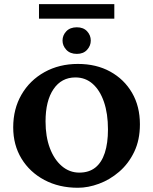

<svg xmlns="http://www.w3.org/2000/svg" viewBox="-20 -887 730 916"><path d="M351.6 8.8Q261.7 8.8 191.9 -28.3Q122.1 -65.4 82.5 -130.4Q43 -195.3 43 -279.3Q43 -367.2 82.5 -435.5Q122.1 -503.9 192.4 -543Q262.7 -582 351.6 -582Q439.5 -582 505.9 -545.4Q572.3 -508.8 609.9 -444.3Q647.5 -379.9 647.5 -293.9Q647.5 -218.8 620.1 -162.1Q592.8 -105.5 548.3 -67.4Q503.9 -29.3 452.1 -10.3Q400.4 8.8 351.6 8.8ZM358.4 -63.5Q404.3 -63.5 434.6 -87.4Q464.8 -111.3 480 -157.7Q495.1 -204.1 495.1 -269.5Q495.1 -344.7 476.1 -400.4Q457 -456.1 422.4 -486.8Q387.7 -517.6 339.8 -517.6Q273.4 -517.6 235.4 -461.9Q197.3 -406.2 197.3 -307.6Q197.3 -235.4 217.8 -180.7Q238.3 -126 274.9 -94.7Q311.5 -63.5 358.4 -63.5ZM166 -797.9V-867.2H525.4V-797.9ZM346.7 -629.9Q314.5 -629.9 296.4 -649.4Q278.3 -668.9 278.3 -693.4Q278.3 -718.8 296.4 -737.8Q314.5 -756.8 346.7 -756.8Q377.9 -756.8 395.5 -737.8Q413.1 -718.8 413.1 -693.4Q413.1 -668.9 395.5 -649.4Q377.9 -629.9 346.7 -629.9Z"/></svg>

Font: Crimson Pro
Style: Bold
Weight: 700
Designer: Jacques Le Bailly
Foundry: Baron von Fonthausen
Version: Version 1.003